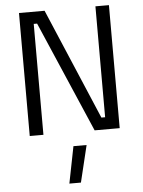

<svg xmlns="http://www.w3.org/2000/svg" viewBox="-63 -741 802 1076"><g transform="rotate(-5 338.0 -203.5)"><path d="M324 78H398L348 285H283ZM85 0V-692H229L494 -68H515V-692H591V0H450L181 -624H162V0Z"/></g></svg>

Font: Titillium Web
Style: Regular
Weight: 400
Version: Version 1.002;PS 57.000;hotconv 1.0.70;makeotf.lib2.5.55311